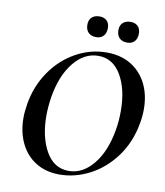

<svg xmlns="http://www.w3.org/2000/svg" viewBox="-89 -883 834 969"><g transform="rotate(10 327.5 -398.5)"><path d="M53 -239Q53 -269 60 -313Q76 -405 126.5 -478.5Q177 -552 252 -594Q327 -636 411 -636Q483 -636 535.5 -604Q588 -572 616 -515.5Q644 -459 644 -386Q644 -348 637 -313Q620 -215 566 -141Q512 -67 436.5 -27.5Q361 12 281 12Q210 12 158.5 -20.5Q107 -53 80 -110Q53 -167 53 -239ZM523 -260Q531 -304 531 -357Q531 -468 489 -540Q447 -612 372 -612Q300 -612 246 -545.5Q192 -479 173 -366Q165 -313 165 -270Q165 -160 206.5 -87Q248 -14 324 -14Q395 -14 449.5 -80.5Q504 -147 523 -260ZM448 -758Q448 -782 462.5 -795.5Q477 -809 502 -809Q526 -809 539.5 -795.5Q553 -782 553 -758Q553 -732 539.5 -717.5Q526 -703 502 -703Q476 -703 462 -717.5Q448 -732 448 -758ZM289 -758Q289 -782 303.5 -795.5Q318 -809 343 -809Q367 -809 380.5 -795.5Q394 -782 394 -758Q394 -732 380.5 -717.5Q367 -703 343 -703Q317 -703 303 -717.5Q289 -732 289 -758Z"/></g></svg>

Font: Cormorant Garamond
Style: Bold Italic
Weight: 700
Italic angle: -10°
Designer: Christian Thalmann (Catharsis Fonts)
Foundry: Catharsis Fonts
Version: Version 4.000